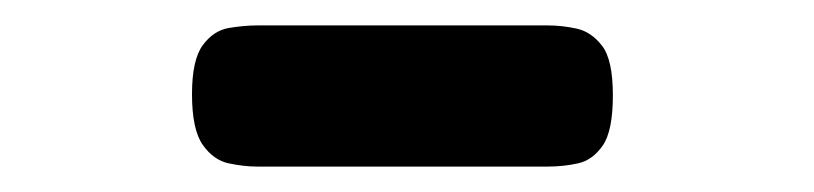

<svg xmlns="http://www.w3.org/2000/svg" viewBox="-20 -692 640 151"><path d="M182 -561Q172 -561 160 -563.5Q148 -566 139.5 -578Q131 -590 131 -618Q131 -645 139.5 -656.5Q148 -668 160 -670Q172 -672 182 -672H411Q422 -672 433.5 -669.5Q445 -667 453.5 -656Q462 -645 462 -617Q462 -589 454 -577.5Q446 -566 434.5 -563.5Q423 -561 411 -561Z"/></svg>

Font: Fredoka Light
Style: Regular
Weight: 300
Designer: Ben Nathan
Foundry: Milena B. Brandão, Ben Nathan
Version: Version 2.001